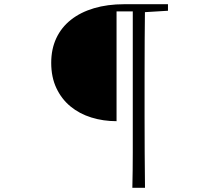

<svg xmlns="http://www.w3.org/2000/svg" viewBox="-20 -754 1040 911"><path d="M533 -179Q470 -179 413.5 -196.5Q357 -214 314.5 -249Q272 -284 247.5 -336Q223 -388 223 -456Q223 -521 247 -572.5Q271 -624 316.5 -660Q362 -696 426 -715Q490 -734 569 -734H637V-700H533ZM608 137Q610 54 610 -30.5Q610 -115 610 -200V-734H668Q667 -651 666.5 -566Q666 -481 666 -395V-201Q666 -116 666.5 -31Q667 54 668 137ZM637 -695V-734H777V-703L646 -695Z"/></svg>

Font: Noto Serif JP
Style: Regular
Weight: 200
Designer: Ryoko NISHIZUKA 西塚涼子 (kana & ideographs); Frank Grießhammer (Latin, Greek & Cyrillic); Wenlong ZHANG 张文龙 (bopomofo); San
Foundry: Adobe
Version: Version 2.001;hotconv 1.1.0;makeotfexe 2.6.0